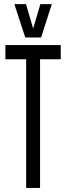

<svg xmlns="http://www.w3.org/2000/svg" viewBox="-20 -921 324 941"><path d="M277.7 -630.5H176.3V0H108.2V-630.5H6.5V-700H277.7ZM233.9 -900.7 181.5 -737.4H103.7L50.4 -900.7H107.4L142.5 -781.1L177.8 -900.7Z"/></svg>

Font: Georama ExtraCondensed Thin
Style: Regular
Weight: 100
Width: 2
Designer: Jean-Baptiste Levee
Foundry: Production Type
Version: Version 1.001